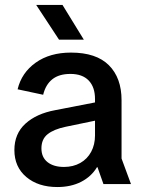

<svg xmlns="http://www.w3.org/2000/svg" viewBox="-20 -742 571 774"><path d="M211 12Q134 12 86 -28.5Q38 -69 38 -137Q38 -203 82.5 -243.5Q127 -284 203 -298L409 -338V-265L245 -231Q197 -221 172 -201Q147 -181 147 -144Q147 -108 171.5 -88.5Q196 -69 238 -69Q275 -69 303.5 -85Q332 -101 347.5 -130Q363 -159 363 -196V-343Q363 -391 337.5 -417.5Q312 -444 264 -444Q218 -444 191 -422.5Q164 -401 154 -360L51 -382Q67 -449 124 -489.5Q181 -530 266 -530Q368 -530 419 -479Q470 -428 470 -338V-103L508 0H397L373 -68H371Q348 -30 307 -9Q266 12 211 12ZM232 -722 318 -582H218L126 -722Z"/></svg>

Font: TikTok Sans 24pt Medium
Style: Regular
Weight: 500
Version: Version 4.000